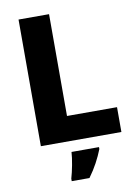

<svg xmlns="http://www.w3.org/2000/svg" viewBox="-100 -780 770 1066"><g transform="rotate(-10 285.0 -246.5)"><path d="M81 0H535V-140H253V-714H81ZM398 72V61H243C241 100 228 167 216 207V221H316C354 169 378 122 398 72Z"/></g></svg>

Font: Noto Sans Myanmar UI ExtraBold
Style: Regular
Weight: 800
Designer: Monotype Design Team
Foundry: Monotype Imaging Inc.
Version: Version 2.103